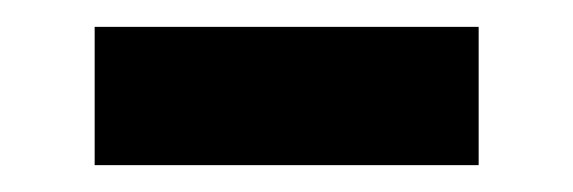

<svg xmlns="http://www.w3.org/2000/svg" viewBox="-20 -330 427 143"><path d="M50.5 -207V-310H336.5V-207Z"/></svg>

Font: Anek Telugu Medium SemiBold
Style: Regular
Weight: 600
Version: Version 1.003